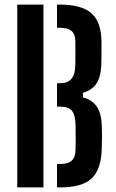

<svg xmlns="http://www.w3.org/2000/svg" viewBox="-20 -820 506 840"><path d="M55.5 0V-800H170V0ZM229.5 0V-102.5H242Q278 -102.5 294 -117.5Q310 -132.5 310.5 -165Q312 -217.5 310.5 -270Q310 -316.5 295 -335Q280 -353.5 243.5 -353.5H229.5V-456H244.5Q308.5 -456 309.5 -534Q310 -562.5 310 -587.8Q310 -613 309.5 -642Q309 -671 292.8 -684.8Q276.5 -698.5 241 -698.5H229.5V-800H241Q336.5 -800 380 -762Q423.5 -724 424 -636.5Q424 -604 424 -579.5Q424 -555 423 -531.5Q420.5 -482.5 401.8 -454.2Q383 -426 343 -414V-394.5Q384.5 -382 403.8 -353.2Q423 -324.5 425 -275Q426.5 -244.5 426.2 -219.5Q426 -194.5 425 -164Q421.5 -76 379.5 -38Q337.5 0 242 0Z"/></svg>

Font: Big Shoulders Stencil Text
Style: Bold
Weight: 700
Designer: Patric King
Foundry: XO Type Co
Version: Version 1.000